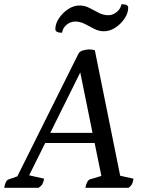

<svg xmlns="http://www.w3.org/2000/svg" viewBox="-52 -889 683 909"><path d="M-32 0Q-26 -36 -10 -40L30 -54L319 -634Q325 -646 341.5 -650.5Q358 -655 369 -655Q386 -655 397 -651L517 -57L580 -43Q578 -28 573.5 -18.5Q569 -9 557 0H352Q360 -36 374 -40L428 -56L396 -212H162L86 -59L157 -43Q154 -28 149 -18.5Q144 -9 131 0ZM186 -260H386L328 -546ZM242 -734Q210 -734 210 -751Q210 -777 227.5 -803Q245 -829 271 -846Q297 -863 324 -863Q349 -863 371 -851.5Q393 -840 415 -828.5Q437 -817 461 -817Q482 -817 500.5 -832Q519 -847 523 -869Q555 -869 555 -853Q555 -827 537.5 -801Q520 -775 494 -758Q468 -741 440 -741Q416 -741 394 -752.5Q372 -764 350 -775.5Q328 -787 304 -787Q282 -787 263.5 -772Q245 -757 242 -734Z"/></svg>

Font: Petrona Medium
Style: Italic
Weight: 500
Italic angle: -9°
Designer: Ringo R. Seeber
Foundry: Ringo R. Seeber
Version: Version 2.001; ttfautohint (v1.8.3)